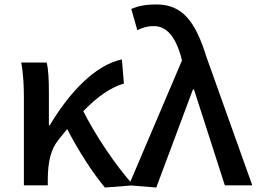

<svg xmlns="http://www.w3.org/2000/svg" viewBox="-20 -830 1156 860"><path d="M578 0C498 -88 408 -223 353 -332C418 -399 476 -438 535 -456L526 -564C404 -538 289 -413 203 -269H199V-419C199 -469 197 -519 189 -550H75C85 -498 87 -438 87 -394V0H194V-30C195 -105 207 -162 243 -205C256 -222 269 -237 281 -252C332 -153 397 -53 450 10Z M680 10 844 -429H849L987 0H1110L905 -574C856 -733 797 -810 682 -810C627 -810 597 -802 568 -790L595 -695C617 -705 637 -713 669 -713C726 -713 764 -667 790 -580L795 -559L557 0Z"/></svg>

Font: Noto Sans T Chinese Medium
Style: Regular
Weight: 500
Designer: Ryoko NISHIZUKA (kana & ideographs); Paul D. Hunt (Latin, Greek & Cyrillic); Wenlong ZHANG (bopomofo); Sandoll Communica
Foundry: Adobe Systems Incorporated
Version: Version 1.000;PS 1;hotconv 1.0.78;makeotf.lib2.5.61930